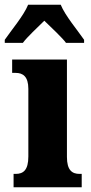

<svg xmlns="http://www.w3.org/2000/svg" viewBox="-47 -786 380 806"><path d="M-27 -619V-606H49C67 -631 112 -672 139 -699C164 -675 219 -623 230 -606H306V-619C280 -657 226 -721 208 -766H71C53 -721 -1 -657 -27 -619ZM10 0H296V-56H287C256 -56 234 -71 234 -127V-536H4V-480H19C49 -480 72 -465 72 -413V-129C72 -72 51 -56 19 -56H10Z"/></svg>

Font: Noto Serif Hebrew ExtraCondensed Black
Style: Regular
Weight: 900
Width: 2
Designer: Monotype Design Team
Foundry: Monotype Imaging Inc.
Version: Version 2.004